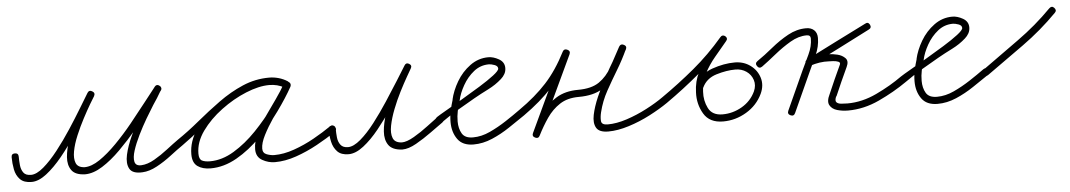

<svg xmlns="http://www.w3.org/2000/svg" viewBox="-40 -453 3610 648"><g transform="rotate(-5 1765.0 -129.0)"><path d="M-12 -77Q-12 -89 0 -89Q12 -89 12 -77Q12 -63 13.5 -48Q15 -33 22.5 -22.5Q30 -12 48 -12Q67 -12 91 -32.5Q115 -53 140.5 -85.5Q166 -118 189.5 -154Q213 -190 232 -221.5Q251 -253 262 -271Q268 -281 278 -275Q289 -269 283 -258Q279 -252 267.5 -232.5Q256 -213 242 -186.5Q228 -160 216 -131.5Q204 -103 199.5 -78.5Q195 -54 201.5 -38.5Q208 -23 231 -22Q231 -22 231 -22Q230 -22 230 -22Q254 -22 282 -41Q310 -60 340 -90.5Q370 -121 398 -155.5Q426 -190 450 -221Q474 -252 490 -272Q497 -281 506 -274Q515 -268 509 -258Q502 -246 494 -233Q491 -229 479.5 -211Q468 -193 453 -167.5Q438 -142 424.5 -114.5Q411 -87 403.5 -63.5Q396 -40 399.5 -25.5Q403 -11 422 -12Q443 -13 466.5 -26.5Q490 -40 512.5 -57.5Q535 -75 552 -87Q552 -87 552 -87Q552 -87 552 -87Q562 -94 569 -84Q576 -74 566 -67Q547 -54 523 -35.5Q499 -17 473 -3Q447 11 424 12Q390 14 380 -4Q370 -22 376.5 -51.5Q383 -81 399 -115.5Q415 -150 434.5 -183Q454 -216 469 -240Q484 -264 489 -271Q495 -280 505 -273Q516 -266 509 -257Q491 -235 466 -202Q441 -169 411.5 -134Q382 -99 351 -68Q320 -37 289 -17.5Q258 2 230 2Q230 2 230 2Q230 2 230 2Q197 1 184.5 -16.5Q172 -34 174 -61Q176 -88 187 -119.5Q198 -151 213 -181.5Q228 -212 241.5 -235.5Q255 -259 262 -271Q268 -281 278 -275Q289 -268 282 -258Q270 -238 249.5 -204.5Q229 -171 204.5 -133.5Q180 -96 153 -63Q126 -30 99 -9Q72 12 48 12Q22 12 9 -1.5Q-4 -15 -8 -35.5Q-12 -56 -12 -77Q-12 -77 -12 -77Q-12 -77 -12 -77Z M566 -67Q556 -60 549 -70Q542 -80 552 -87Q589 -112 626.5 -143Q664 -174 704 -203Q744 -232 787 -250.5Q830 -269 877 -269Q893 -269 909 -264.5Q925 -260 939 -251Q948 -244 942 -235Q936 -225 926 -231Q903 -244 875 -244Q840 -244 796 -226Q752 -208 711 -177.5Q670 -147 643.5 -110Q617 -73 617 -34Q617 -15 627 -10Q637 -5 654 -5Q695 -5 735.5 -29.5Q776 -54 812.5 -92Q849 -130 878 -170.5Q907 -211 924 -244Q930 -254 941 -249Q951 -243 946 -232Q935 -213 916.5 -186.5Q898 -160 879 -132Q860 -104 846.5 -77.5Q833 -51 833 -32Q833 -17 846.5 -12Q860 -7 872 -7Q904 -7 939.5 -19.5Q975 -32 1008 -50.5Q1041 -69 1067 -87Q1077 -94 1084 -84Q1091 -74 1081 -67Q1053 -48 1017.5 -28.5Q982 -9 944.5 4Q907 17 872 17Q850 17 829.5 5.5Q809 -6 809 -32Q809 -57 822 -84.5Q835 -112 854.5 -140Q874 -168 893 -194.5Q912 -221 924 -244Q930 -254 941 -249Q951 -243 946 -232Q926 -196 895 -153Q864 -110 825.5 -70.5Q787 -31 743 -6Q699 19 654 19Q627 19 610 7Q593 -5 593 -34Q593 -78 621.5 -119.5Q650 -161 694 -194.5Q738 -228 786.5 -248Q835 -268 875 -268Q909 -268 938 -251Q948 -246 941 -235Q934 -225 925 -231Q915 -239 902 -242Q889 -245 877 -245Q833 -245 791.5 -226.5Q750 -208 711.5 -180Q673 -152 636.5 -121.5Q600 -91 566 -67Q566 -67 566 -67Q566 -67 566 -67Z M1062 -77Q1062 -89 1074 -89Q1086 -89 1086 -77Q1086 -63 1087.5 -48Q1089 -33 1097 -22.5Q1105 -12 1122 -12Q1141 -12 1165 -32.5Q1189 -53 1214 -85.5Q1239 -118 1262.5 -154Q1286 -190 1305.5 -221Q1325 -252 1336 -270Q1342 -280 1352 -274Q1362 -268 1356 -258Q1352 -251 1340.5 -231Q1329 -211 1315 -183.5Q1301 -156 1289.5 -126.5Q1278 -97 1273 -71.5Q1268 -46 1274.5 -29.5Q1281 -13 1305 -12Q1305 -12 1304 -12Q1304 -12 1304 -12Q1321 -12 1346 -26.5Q1371 -41 1394.5 -59Q1418 -77 1432 -87Q1442 -94 1449 -84Q1456 -74 1446 -67Q1429 -55 1403.5 -36.5Q1378 -18 1351.5 -3Q1325 12 1304 12Q1304 12 1304 12Q1303 12 1303 12Q1270 10 1257.5 -8Q1245 -26 1247 -54Q1249 -82 1260 -114.5Q1271 -147 1286 -178.5Q1301 -210 1315 -234.5Q1329 -259 1336 -270Q1342 -280 1352 -274Q1362 -268 1356 -258Q1343 -237 1323 -203.5Q1303 -170 1278 -133Q1253 -96 1226.5 -63Q1200 -30 1173 -9Q1146 12 1122 12Q1097 12 1084 -1.5Q1071 -15 1066.5 -35.5Q1062 -56 1062 -77Q1062 -77 1062 -77Q1062 -77 1062 -77Z M1444 -67Q1434 -60 1427 -70Q1420 -80 1430 -87Q1439 -93 1463.5 -107Q1488 -121 1519.5 -139.5Q1551 -158 1581 -176.5Q1611 -195 1630.5 -210Q1650 -225 1650 -232Q1650 -241 1638.5 -245Q1627 -249 1620 -249Q1591 -249 1568.5 -231Q1546 -213 1531 -186.5Q1516 -160 1511 -136Q1511 -136 1511 -135Q1510 -135 1510 -134Q1505 -117 1501.5 -100.5Q1498 -84 1498 -66Q1498 -42 1508 -25Q1518 -8 1545 -8Q1574 -8 1603 -21.5Q1632 -35 1659.5 -53Q1687 -71 1709 -87Q1709 -87 1709 -87Q1709 -87 1709 -87Q1719 -94 1726 -84Q1733 -74 1723 -67Q1698 -50 1669 -30.5Q1640 -11 1608.5 2.5Q1577 16 1545 16Q1508 16 1491 -8Q1474 -32 1474 -66Q1474 -86 1478 -104.5Q1482 -123 1488 -142Q1488 -142 1487 -141Q1487 -140 1487 -140Q1494 -171 1512 -201.5Q1530 -232 1558 -252.5Q1586 -273 1620 -273Q1637 -273 1655.5 -262.5Q1674 -252 1674 -232Q1674 -221 1669 -212Q1664 -203 1656 -196Q1636 -178 1610 -165Q1584 -152 1561 -139Q1531 -122 1501.5 -104.5Q1472 -87 1444 -67Q1444 -67 1444 -67Q1444 -67 1444 -67Z M1723 -67Q1713 -60 1706 -70Q1699 -80 1709 -87Q1765 -126 1803 -167.5Q1841 -209 1872 -270Q1878 -280 1888 -275Q1899 -270 1894 -259Q1863 -193 1832 -127Q1801 -61 1770 5Q1765 16 1754 11Q1743 5 1748 -5Q1766 -40 1787 -70Q1808 -100 1838.5 -118.5Q1869 -137 1912 -137Q1958 -137 1984 -155Q2010 -173 2027 -203.5Q2044 -234 2063 -270Q2069 -280 2079 -275Q2090 -270 2085 -260Q2069 -225 2049 -192Q2029 -159 2010.5 -125.5Q1992 -92 1983 -55Q1979 -39 1980 -25.5Q1981 -12 2002 -12Q2032 -12 2067 -23.5Q2102 -35 2135.5 -52.5Q2169 -70 2193 -87Q2203 -94 2210 -84Q2217 -74 2207 -67Q2181 -49 2145.5 -30.5Q2110 -12 2072 0Q2034 12 2002 12Q1971 12 1961.5 -4.5Q1952 -21 1957.5 -48Q1963 -75 1977 -107.5Q1991 -140 2008.5 -172Q2026 -204 2041.5 -229.5Q2057 -255 2063 -269Q2068 -280 2079 -275Q2090 -269 2085 -259Q2063 -218 2043 -185Q2023 -152 1993 -132.5Q1963 -113 1912 -113Q1874 -113 1848 -96Q1822 -79 1803.5 -52Q1785 -25 1770 5Q1765 16 1754 11Q1743 6 1748 -5Q1779 -71 1810 -137Q1841 -203 1872 -270Q1877 -280 1888 -275Q1899 -270 1894 -259Q1861 -195 1821 -151.5Q1781 -108 1723 -67Q1723 -67 1723 -67Q1723 -67 1723 -67Z M2207 -67Q2197 -60 2190 -70Q2183 -80 2193 -87Q2252 -128 2305.5 -172.5Q2359 -217 2406 -272Q2414 -281 2423 -274Q2432 -266 2424 -257Q2404 -233 2383 -208Q2362 -183 2347.5 -155Q2333 -127 2332 -94Q2332 -94 2332 -94Q2332 -94 2332 -94Q2332 -94 2332 -94Q2332 -94 2332 -94Q2330 -64 2343 -38Q2356 -12 2391 -12Q2426 -12 2457 -30Q2488 -48 2503 -80Q2512 -100 2506 -118.5Q2500 -137 2484 -148Q2468 -159 2447 -159Q2447 -159 2447 -159Q2447 -159 2447 -159Q2447 -159 2447 -159Q2447 -159 2447 -159Q2417 -159 2382.5 -148.5Q2348 -138 2334 -108Q2334 -108 2334 -108Q2334 -108 2334 -108Q2329 -97 2318 -102Q2307 -107 2312 -118Q2330 -155 2370 -169Q2410 -183 2447 -183Q2447 -183 2447 -183Q2447 -183 2447 -183Q2447 -183 2447 -183Q2447 -183 2447 -183Q2477 -183 2499.5 -166.5Q2522 -150 2530 -124Q2538 -98 2525 -70Q2507 -32 2470 -10Q2433 12 2391 12Q2345 12 2325.5 -21Q2306 -54 2308 -94Q2308 -94 2308 -94Q2308 -94 2308 -94Q2308 -94 2308 -94Q2309 -131 2324.5 -161.5Q2340 -192 2362 -219Q2384 -246 2406 -272Q2413 -281 2423 -273Q2432 -266 2424 -257Q2376 -201 2321.5 -155Q2267 -109 2207 -67Q2207 -67 2207 -67Q2207 -67 2207 -67Z M2538 -161Q2528 -154 2521 -164Q2514 -174 2524 -181Q2549 -198 2577 -221Q2605 -244 2635 -260.5Q2665 -277 2697 -277Q2714 -277 2724 -267.5Q2734 -258 2734 -241Q2734 -212 2720.5 -182.5Q2707 -153 2695 -127Q2680 -94 2665 -61Q2650 -28 2635 5Q2635 5 2635 5Q2635 5 2635 5Q2630 16 2619 11Q2608 6 2613 -5Q2628 -38 2643 -71Q2658 -104 2673 -137Q2684 -160 2697 -187.5Q2710 -215 2710 -241Q2710 -253 2697 -253Q2669 -253 2641 -236.5Q2613 -220 2586.5 -198.5Q2560 -177 2538 -161Q2538 -161 2538 -161Q2538 -161 2538 -161ZM2897 -275Q2907 -281 2913 -270Q2918 -259 2907 -254Q2856 -228 2805 -202Q2754 -176 2702 -150Q2697 -148 2693.5 -150.5Q2690 -153 2688 -157Q2686 -162 2687 -166.5Q2688 -171 2693 -173Q2711 -178 2729 -181Q2747 -184 2765 -183Q2765 -183 2765 -183Q2765 -183 2765 -183Q2778 -183 2794.5 -179Q2811 -175 2821 -164.5Q2831 -154 2822 -135Q2822 -135 2822 -135Q2822 -135 2822 -135Q2811 -111 2800 -87Q2789 -63 2779 -39Q2779 -39 2778 -39Q2778 -39 2778 -39Q2772 -25 2777 -19.5Q2782 -14 2793 -13Q2804 -12 2814 -12Q2864 -12 2913.5 -35.5Q2963 -59 3002 -87Q3012 -94 3019 -84Q3026 -74 3016 -67Q2973 -37 2920.5 -12.5Q2868 12 2814 12Q2795 12 2777.5 7Q2760 2 2752.5 -11.5Q2745 -25 2757 -49Q2757 -49 2757 -49Q2757 -49 2757 -49Q2767 -73 2778 -97Q2789 -121 2800 -145Q2800 -145 2800 -145Q2800 -145 2800 -145Q2803 -152 2795.5 -155Q2788 -158 2778 -158.5Q2768 -159 2765 -159Q2765 -159 2765 -159Q2765 -159 2765 -159Q2748 -160 2732 -157.5Q2716 -155 2701 -150Q2690 -146 2686 -157Q2682 -167 2692 -172Q2743 -198 2794 -223.5Q2845 -249 2897 -275Q2897 -275 2897 -275Q2897 -275 2897 -275Z M3016 -67Q3006 -60 2999 -70Q2992 -80 3002 -87Q3011 -93 3035.5 -107Q3060 -121 3091.5 -139.5Q3123 -158 3153 -176.5Q3183 -195 3202.5 -210Q3222 -225 3222 -232Q3222 -241 3210.5 -245Q3199 -249 3192 -249Q3163 -249 3140.5 -231Q3118 -213 3103 -186.5Q3088 -160 3083 -136Q3083 -136 3083 -135Q3082 -135 3082 -134Q3077 -117 3073.5 -100.5Q3070 -84 3070 -66Q3070 -42 3080 -25Q3090 -8 3117 -8Q3146 -8 3175 -21.5Q3204 -35 3231.5 -53Q3259 -71 3281 -87Q3281 -87 3281 -87Q3281 -87 3281 -87Q3291 -94 3298 -84Q3305 -74 3295 -67Q3270 -50 3241 -30.5Q3212 -11 3180.5 2.5Q3149 16 3117 16Q3080 16 3063 -8Q3046 -32 3046 -66Q3046 -86 3050 -104.5Q3054 -123 3060 -142Q3060 -142 3059 -141Q3059 -140 3059 -140Q3066 -171 3084 -201.5Q3102 -232 3130 -252.5Q3158 -273 3192 -273Q3209 -273 3227.5 -262.5Q3246 -252 3246 -232Q3246 -221 3241 -212Q3236 -203 3228 -196Q3208 -178 3182 -165Q3156 -152 3133 -139Q3103 -122 3073.5 -104.5Q3044 -87 3016 -67Q3016 -67 3016 -67Q3016 -67 3016 -67Z M3278 -69Q3271 -78 3281 -85Q3342 -129 3405 -174Q3468 -219 3520 -272Q3520 -272 3520 -272Q3520 -272 3520 -272Q3529 -281 3537 -273Q3546 -264 3538 -256Q3484 -201 3420.5 -155.5Q3357 -110 3295 -66Q3285 -59 3278 -69Z"/></g></svg>

Font: FRB American Cursive Light
Style: Italic
Weight: 300
Italic angle: -25°
Version: Version 2.0;Modular Font Editor K font №1